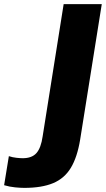

<svg xmlns="http://www.w3.org/2000/svg" viewBox="-86 -725 514 932"><path d="M0 0ZM32 187Q14 187 -12.5 184.5Q-39 182 -66 174L-43 33Q-25 39 -6 41Q13 43 24 43Q69 43 91 18Q113 -7 121 -63L223 -705H408L303 -47Q289 38 258 89.5Q227 141 172 164Q117 187 32 187Z"/></svg>

Font: Winston ExtraBold
Style: Italic
Weight: 800
Italic angle: -9°
Designer: Original fonts by Vernon Adams / Changes by Cristiano Sobral
Foundry: Original fonts by Vernon Adams / Changes by Cristiano Sobral
Version: Version 2.503;July 17, 2020;FontCreator 13.0.0.2655 64-bit